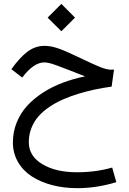

<svg xmlns="http://www.w3.org/2000/svg" viewBox="-20 -669 671 996"><path d="M298.3 -648.9 369.1 -577.6 298.3 -506.8 227.1 -577.6ZM421.4 -272.9Q407.2 -278.3 385 -287.1Q362.8 -295.9 341.3 -304.2Q256.8 -337.4 235.8 -341.8Q221.7 -345.2 209 -345.2Q154.8 -345.2 95.2 -266.6L39.1 -310.1Q81.5 -369.6 121.8 -400.4Q162.1 -431.2 212.4 -431.2Q222.2 -431.2 233.2 -429.7Q244.1 -428.2 252.9 -426.5Q261.7 -424.8 274.4 -420.4Q287.1 -416 294.4 -413.6Q301.8 -411.1 316.9 -404.5Q332 -397.9 337.9 -395.3Q343.8 -392.6 361.1 -384.5Q378.4 -376.5 383.8 -374Q395 -368.7 419.9 -356.9Q444.8 -345.2 459.7 -338.4Q474.6 -331.5 494.1 -323.5Q513.7 -315.4 528.3 -311.5Q543 -307.6 553.7 -307.6Q562.5 -307.6 571.3 -308.1L559.1 -219.7Q513.2 -213.4 471.7 -204.6Q430.2 -195.8 386.2 -182.4Q342.3 -168.9 305.4 -152.6Q268.6 -136.2 235.4 -113.8Q202.1 -91.3 179.2 -64.9Q156.2 -38.6 142.8 -4.4Q129.4 29.8 129.4 68.4Q129.4 140.6 199.5 182.6Q269.5 224.6 379.4 224.6Q477.1 224.6 562 200.2L583.5 275.9Q482.4 307.1 380.4 307.1Q311 307.1 250.7 291.3Q190.4 275.4 145 246.1Q99.6 216.8 73.2 171.1Q46.9 125.5 46.9 69.8Q46.9 15.1 66.7 -33.7Q86.4 -82.5 120.8 -120.1Q155.3 -157.7 202.9 -188.5Q250.5 -219.2 305.2 -239.7Q359.9 -260.3 421.4 -272.9Z"/></svg>

Font: Samim FD
Style: FD
Weight: 400
Foundry: DejaVu fonts team - Redesigned by Saber Rastikerdar
Version: Version 4.00 December 17, 2020